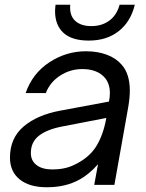

<svg xmlns="http://www.w3.org/2000/svg" viewBox="-20 -779 616 809"><path d="M22 -115Q22 -197 79.5 -246Q137 -295 235 -313L439 -351Q443 -368 443 -387Q443 -425 423 -450Q391 -488 327 -488Q276 -488 233.5 -460.5Q191 -433 173 -387H88Q117 -470 188 -516.5Q259 -563 342 -563Q391 -563 430 -548.5Q469 -534 493 -506Q527 -467 527 -398Q527 -366 520 -326L462 0H377L393 -87Q354 -43 314 -22Q257 10 177 10Q104 10 63 -23Q22 -56 22 -115ZM292 -84Q354 -113 384.5 -161Q415 -209 428 -282L242 -246Q179 -234 144.5 -207.5Q110 -181 110 -134Q110 -102 134 -83.5Q158 -65 201 -65Q253 -65 292 -84ZM212 -732Q212 -741 214 -759H276Q272 -715 296 -692Q320 -669 365 -669Q409 -669 440.5 -692Q472 -715 484 -759H548Q531 -688 480.5 -648Q430 -608 354 -608Q283 -608 247.5 -640.5Q212 -673 212 -732Z"/></svg>

Font: Open Sauce One
Style: Italic
Weight: 400
Italic angle: -10°
Designer: Alfredo Marco Pradil
Foundry: Creative Sauce Fz LLC
Version: Version 1.477